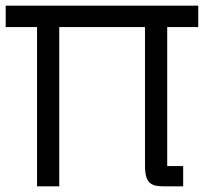

<svg xmlns="http://www.w3.org/2000/svg" viewBox="-21 -654 720 674"><path d="M109 -622H187V0H109ZM675 -634V-559H-1V-634ZM488 -622H566V-71H622V0H551Q525 0 511.5 -7.5Q498 -15 493 -31.5Q488 -48 488 -72Z"/></svg>

Font: Matangi Medium
Style: Regular
Weight: 500
Designer: Prashant Pant
Foundry: The Graphic Ant
Version: Version 3.002